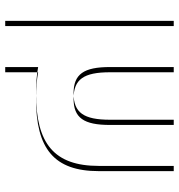

<svg xmlns="http://www.w3.org/2000/svg" viewBox="5 -558 686 736"><g transform="rotate(90 348.0 -190.0)"><path d="M237 -269V-513H60V133H237V6.8C266.7 12.3 300.3 15 338 15C530 15 616 -54 616 -226V-513H439V-269C439 -168 412 -129 338 -129C264 -129 237 -168 237 -269ZM257 -269C257 -168 284 -129 358 -129C432 -129 459 -168 459 -269V-513H636V-226C636 -54 550 15 358 15C320.3 15 286.7 12.3 257 6.8V133H80V-513H257Z"/></g></svg>

Font: Hussar Plate
Style: Regular
Weight: 700
Foundry: Cannot Into Space Fonts
Version: Version 0.798247